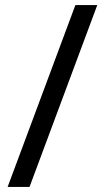

<svg xmlns="http://www.w3.org/2000/svg" viewBox="-20 -734 412 754"><path d="M362 -714 96 0H10L276 -714Z"/></svg>

Font: Noto Sans Lao UI
Style: Regular
Weight: 400
Designer: Monotype Design Team
Foundry: Monotype Imaging Inc.
Version: Version 2.000